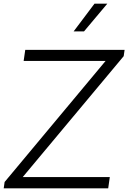

<svg xmlns="http://www.w3.org/2000/svg" viewBox="-26 -1020 707 1040"><path d="M429.2 -850.1H373L485.8 -1000H555.2ZM568.8 -61 560.1 0H-5.9L-1 -34.2L545.9 -689.9H102.1L110.8 -750H648.9L644 -715.8L97.2 -61Z"/></svg>

Font: Oakes Grotesk
Style: Light Italic
Weight: 300
Designer: Samuel Oakes
Foundry: Samuel Oakes
Version: Version 1.0 | wf-rip DC20170320